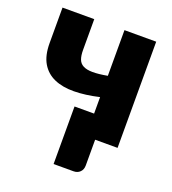

<svg xmlns="http://www.w3.org/2000/svg" viewBox="-127 -615 791 881"><g transform="rotate(20 268.5 -174.0)"><path d="M330 -111V-191.5Q263 -176 207.2 -175.5Q151.5 -175 111.5 -192.8Q71.5 -210.5 49.5 -247.8Q27.5 -285 27.5 -345.5V-518.5H182.5V-368.5Q182.5 -341 189 -323.2Q195.5 -305.5 212.2 -296.8Q229 -288 257.5 -287.8Q286 -287.5 330 -295.5V-518.5H485V0H375.5V126Q375.5 146 363.2 158Q351 170 332 170H234.5V-111Z"/></g></svg>

Font: Lato Black
Style: Regular
Weight: 900
Designer: Lukasz Dziedzic
Foundry: tyPoland Lukasz Dziedzic
Version: Version 2.007; 2014-02-27